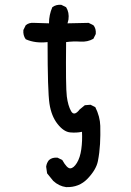

<svg xmlns="http://www.w3.org/2000/svg" viewBox="-20 -639 540 790"><path d="M252 130.9Q222.7 127 199.2 105.5L173.8 74.2L169.9 46.9Q171.9 31.2 181.6 19.5Q195.3 7.8 216.8 9.8L236.3 19.5Q255.9 54.7 269.5 53.7Q283.2 52.7 296.4 31.2Q309.6 9.8 314.5 -24.9Q319.3 -59.6 317.4 -96.7Q294.9 -91.8 268.6 -94.2Q242.2 -96.7 216.8 -128.9Q191.4 -161.1 183.6 -211.9Q175.8 -262.7 175.8 -465.8Q125 -460 85.9 -477.5Q74.2 -493.2 76.2 -515.6L85.9 -535.2Q99.6 -546.9 121.1 -544.9L181.6 -543Q181.6 -578.1 195.3 -609.4Q210.9 -621.1 232.4 -619.1L252 -609.4Q265.6 -587.9 261.7 -558.6L257.8 -543L344.7 -544.9L364.3 -535.2Q376 -521.5 374 -499L364.3 -479.5Q340.8 -465.8 310.5 -467.8Q280.3 -469.7 252 -465.8Q250 -280.3 254.9 -242.2Q259.8 -204.1 272.5 -181.6Q285.2 -159.2 307.6 -188.5L329.1 -206.1L352.5 -208L372.1 -198.2Q391.6 -159.2 392.6 -121.1Q393.6 -83 391.6 -46.9Q389.6 -10.7 382.8 23.9Q376 58.6 340.8 95.7Q305.7 132.8 252 130.9Z"/></svg>

Font: JasonHandwriting4
Style: Regular
Weight: 400
Version: Version 1.01.21